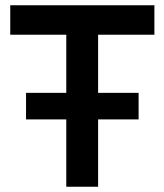

<svg xmlns="http://www.w3.org/2000/svg" viewBox="-20 -710 625 730"><path d="M232 0V-690H353V0ZM79 -256V-357H507V-256ZM19 -578V-690H567V-578Z"/></svg>

Font: Radio Canada Big Medium
Style: Regular
Weight: 500
Designer: Étienne Aubert Bonn
Foundry: Coppers and Brasses
Version: Version 1.001